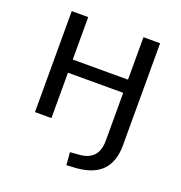

<svg xmlns="http://www.w3.org/2000/svg" viewBox="-132 -653 910 963"><g transform="rotate(20 323.0 -171.5)"><path d="M327.1 196.3 321.3 128.9 370.1 125Q470.7 117.2 470.7 13.7V-242.2H175.8V0H87.9V-539.1H175.8V-312.5H470.7V-539.1H559.6V3.9Q559.6 92.8 514.6 139.6Q469.7 186.5 376 193.4Z"/></g></svg>

Font: Min Sans
Style: Regular
Weight: 400
Designer: Jinseong-Kim, NotoSansCJK, Nunito
Foundry: Jinseong-Kim
Version: Version 1.400;Glyphs 3.1.2 (3151)